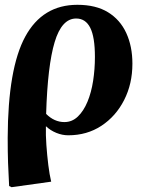

<svg xmlns="http://www.w3.org/2000/svg" viewBox="-20 -549 611 799"><path d="M28 230 18 225Q15 173 13.5 128.5Q12 84 12 24Q13 -264 85 -396.5Q157 -529 302 -529Q379 -529 429.5 -498Q480 -467 505.5 -411.5Q531 -356 531 -284Q531 -200 496.5 -132.5Q462 -65 402 -25.5Q342 14 264 14Q239 14 214.5 4Q190 -6 172 -23H171Q170 12 173 54.5Q176 97 181 137.5Q186 178 193 207ZM248 -41Q280 -41 304 -64Q328 -87 344 -125.5Q360 -164 367.5 -212.5Q375 -261 375 -312Q375 -395 355.5 -433.5Q336 -472 297 -472Q237 -472 207.5 -374Q178 -276 172 -75Q206 -41 248 -41Z"/></svg>

Font: Literata 36pt
Style: Bold Italic
Weight: 700
Italic angle: -2°
Designer: Latin by Veronika Burian and Jose Scaglione. Greek by Irene Vlachou. Cyrillic by Vera Evstafieva
Foundry: TypeTogether
Version: Version 3.002